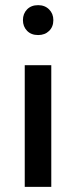

<svg xmlns="http://www.w3.org/2000/svg" viewBox="-20 -725 296 745"><path d="M76 0V-472H179V0ZM128 -589Q101 -589 85 -605.5Q69 -622 69 -647Q69 -672 85 -688.5Q101 -705 128 -705Q154 -705 170.5 -688.5Q187 -672 187 -647Q187 -621 170.5 -605Q154 -589 128 -589Z"/></svg>

Font: Ek Mukta Medium
Style: Regular
Weight: 500
Designer: Girish Dalvi and Yashodeep Gholap
Foundry: Ek Type
Version: Version 2.538;PS 1.002;hotconv 16.6.51;makeotf.lib2.5.65220;